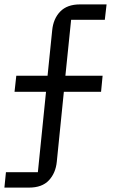

<svg xmlns="http://www.w3.org/2000/svg" viewBox="-23 -718 528 872"><path d="M4 64H149L186 -301H43L51 -374H193L214 -580Q219 -633 250.5 -665.5Q282 -698 340 -698H461L453 -628H300L274 -374H443L436 -301H267L235 16Q230 68 199 101Q168 134 109 134H-3Z"/></svg>

Font: IBM Plex Sans Thai Looped
Style: Regular
Weight: 400
Designer: Mike Abbink, Paul van der Laan, Pieter van Rosmalen, Ben Mitchell, Mark Frömberg
Foundry: Bold Monday
Version: Version 1.1